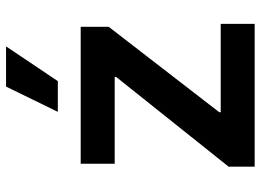

<svg xmlns="http://www.w3.org/2000/svg" viewBox="-128 -690 819 602"><g transform="rotate(-90 281.0 -389.5)"><path d="M58.9 0V-81.7L340.2 -434.3V-438.9H68.2V-545.5H497.5V-457.7L229.8 -111.2V-106.5H506.7V0ZM230.8 -617.2 310 -779.5H436.1L327.1 -617.2Z"/></g></svg>

Font: Inter UI Semi Bold
Style: Regular
Weight: 600
Designer: Rasmus Andersson
Foundry: rsms
Version: 3.2;8d6f07862